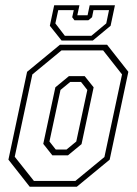

<svg xmlns="http://www.w3.org/2000/svg" viewBox="-20 -710 520 730"><path d="M93 0 12 -103 83 -437 208 -540H387L468 -437L397 -103L272 0ZM109 -22H266.5L377 -113L444 -427L372 -518.5H214L103 -427L36 -114ZM179 -119.5 144.5 -163 190.5 -378 242 -420.5H302L336 -378L290 -162L238.5 -119.5ZM192 -141.5H233L270 -172L312 -368L288 -398.5H247L210 -368L168 -172ZM214 -556 169.5 -612 186 -690H282L274 -652H313L321 -690H417L400.5 -612L333 -556ZM226.5 -574H327.5L384 -621L394.5 -671.5H335.5L330 -644.5L316 -633H263L254.5 -644.5L260.5 -671.5H201.5L190.5 -621Z"/></svg>

Font: Tourney Condensed ExtraLight
Style: Italic
Weight: 200
Width: 3
Italic angle: -12°
Designer: Tyler Finck
Foundry: Etcetera Type Co
Version: Version 1.010; ttfautohint (v1.8.3)